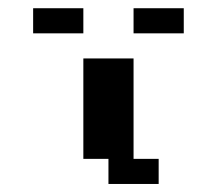

<svg xmlns="http://www.w3.org/2000/svg" viewBox="-20 -458 540 478"><path d="M62.5 -437.5H187.5V-375H62.5ZM312.5 -437.5H437.5V-375H312.5ZM187.5 -312.5H312.5V-62.5H375V0H250V-62.5H187.5Z"/></svg>

Font: Half Eighties
Style: Regular
Weight: 400
Monospace: yes
Designer: Jayvee Enaguas (HarvettFox96)
Version: 20191127.01dev02